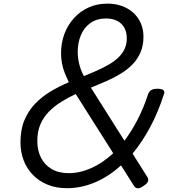

<svg xmlns="http://www.w3.org/2000/svg" viewBox="-20 -1020 975 1060"><path d="M350 19Q290 19 242.5 -0.5Q195 -20 161.5 -54.5Q128 -89 110.5 -135Q93 -181 93 -234Q93 -305 115 -357Q137 -409 174.5 -448Q212 -487 260 -515.5Q308 -544 360 -566Q347 -593 337 -618.5Q327 -644 322 -671Q317 -698 317 -725Q317 -783 335.5 -832.5Q354 -882 388.5 -920Q423 -958 469.5 -979Q516 -1000 574 -1000Q616 -1000 652.5 -987Q689 -974 716 -949.5Q743 -925 757.5 -891.5Q772 -858 772 -817Q772 -769 756 -731.5Q740 -694 712 -665Q684 -636 647 -613.5Q610 -591 568 -572.5Q526 -554 482 -536L667 -243Q706 -295 739.5 -359.5Q773 -424 798 -501Q804 -516 815.5 -523Q827 -530 849 -530Q873 -530 882 -522.5Q891 -515 885 -500Q853 -400 809 -318Q765 -236 712 -172L792 -45Q801 -31 797.5 -19.5Q794 -8 773 6Q754 20 740.5 19.5Q727 19 719 5L648 -107Q580 -45 504 -13Q428 19 350 19ZM360 -64Q421 -64 484 -92Q547 -120 605 -174L398 -501Q355 -481 317 -457Q279 -433 249.5 -403Q220 -373 203 -333.5Q186 -294 186 -242Q186 -189 206.5 -149Q227 -109 265.5 -86.5Q304 -64 360 -64ZM443 -600Q481 -615 515.5 -630.5Q550 -646 580.5 -663.5Q611 -681 633 -702Q655 -723 667.5 -749Q680 -775 680 -808Q680 -843 666 -867.5Q652 -892 626.5 -905Q601 -918 566 -918Q515 -918 480 -893.5Q445 -869 427 -827Q409 -785 409 -732Q409 -709 413 -686.5Q417 -664 424.5 -642Q432 -620 443 -600Z"/></svg>

Font: Playwrite CZ
Style: Regular
Weight: 400
Designer: Veronika Burian, José Scaglione
Foundry: TypeTogether
Version: Version 1.002